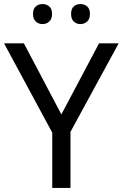

<svg xmlns="http://www.w3.org/2000/svg" viewBox="-20 -928 606 948"><path d="M283 -363 469 -714H566L328 -277V0H238V-273L0 -714H98ZM143 -859Q143 -885 157 -896.5Q171 -908 190 -908Q209 -908 223 -896.5Q237 -885 237 -859Q237 -834 223 -821.5Q209 -809 190 -809Q171 -809 157 -821.5Q143 -834 143 -859ZM331 -859Q331 -885 344.5 -896.5Q358 -908 377 -908Q396 -908 410 -896.5Q424 -885 424 -859Q424 -834 410 -821.5Q396 -809 377 -809Q358 -809 344.5 -821.5Q331 -834 331 -859Z"/></svg>

Font: Noto Sans Medefaidrin
Style: Regular
Weight: 400
Designer: Dalton Maag Ltd
Foundry: Dalton Maag Ltd
Version: Version 1.002; ttfautohint (v1.8.4.7-5d5b)